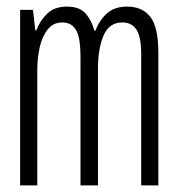

<svg xmlns="http://www.w3.org/2000/svg" viewBox="-20 -562 540 582"><path d="M41 0V-532H80L87 -470H90Q101 -499 123 -520.5Q145 -542 183 -542Q221 -542 239.5 -521Q258 -500 266 -469H269Q282 -502 305 -522Q328 -542 365 -542Q412 -542 436 -510.5Q460 -479 460 -402V0H408V-396Q408 -451 393.5 -472.5Q379 -494 351 -494Q311 -494 294 -454.5Q277 -415 277 -354V0H224V-388Q224 -450 210 -472Q196 -494 169 -494Q141 -494 124 -472Q107 -450 100 -417Q93 -384 93 -349V0Z"/></svg>

Font: Noto Sans Mono ExtraCondensed Light
Style: Regular
Weight: 300
Width: 2
Designer: Monotype Design Team
Foundry: Monotype Imaging Inc.
Version: Version 2.014; ttfautohint (v1.8.4.7-5d5b)